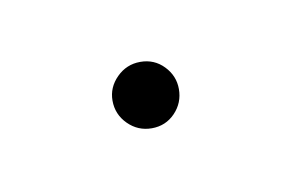

<svg xmlns="http://www.w3.org/2000/svg" viewBox="-25 -307 147 96"><g transform="rotate(-10 48.0 -259.0)"><path d="M31.1 -259.6Q31.1 -266.3 36.1 -271.3Q41.1 -276.3 48.1 -276.3Q55.2 -276.3 60 -271.3Q64.8 -266.3 64.8 -259.6Q64.8 -252.6 60 -247.6Q55.2 -242.6 48.1 -242.6Q41.1 -242.6 36.1 -247.6Q31.1 -252.6 31.1 -259.6Z"/></g></svg>

Font: 26F Galaxy Sans Thin
Style: Regular
Weight: 100
Designer: C₂₉H₂₅N₃O₅
Version: Version 1.100